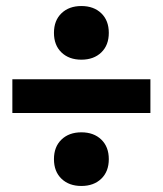

<svg xmlns="http://www.w3.org/2000/svg" viewBox="-20 -609 540 637"><path d="M250 8Q209 8 184 -16Q159 -40 159 -81Q159 -122 184 -146Q209 -170 250 -170Q291 -170 316 -146Q341 -122 341 -81Q341 -40 316 -16Q291 8 250 8ZM250 -411Q209 -411 184 -435Q159 -459 159 -500Q159 -541 184 -565Q209 -589 250 -589Q291 -589 316 -565Q341 -541 341 -500Q341 -459 316 -435Q291 -411 250 -411ZM21 -234V-346H479V-234Z"/></svg>

Font: M PLUS 1 Code SemiBold
Style: Regular
Weight: 600
Designer: Coji Morishita
Foundry: UNDERFOREST DESIGN
Version: Version 1.005